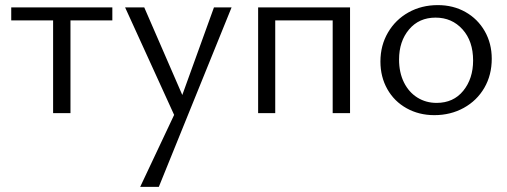

<svg xmlns="http://www.w3.org/2000/svg" viewBox="-20 -443 1987 752"><path d="M188 -363H24V-414H420V-363H256V0H188Z M887 -414 602 289H529L662 7L470 -414H545L694 -71L818 -414Z M1283 -363H1058V0H991V-414H1351V0H1283Z M1470 -202Q1470 -265 1499.5 -315.5Q1529 -366 1580 -394.5Q1631 -423 1695 -423Q1755 -423 1803 -396Q1851 -369 1878.5 -321Q1906 -273 1906 -213Q1906 -149 1877 -99Q1848 -49 1796.5 -20.5Q1745 8 1681 8Q1621 8 1572.5 -19Q1524 -46 1497 -94Q1470 -142 1470 -202ZM1833 -206Q1833 -282 1791.5 -328Q1750 -374 1686 -374Q1621 -374 1582 -327.5Q1543 -281 1543 -210Q1543 -159 1562 -120.5Q1581 -82 1614.5 -61Q1648 -40 1690 -40Q1756 -40 1794.5 -87.5Q1833 -135 1833 -206Z"/></svg>

Font: LXGW Bright GB
Style: Regular
Weight: 400
Designer: Christian Thalmann (Catharsis Fonts)
Foundry: LXGW / Christian Thalmann (Catharsis Fonts) / Fontworks Inc.
Version: Version 5.510